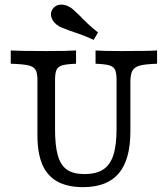

<svg xmlns="http://www.w3.org/2000/svg" viewBox="-20 -786 715 818"><path d="M139.5 -208.1V-445.2Q139.5 -475 131.5 -488.7Q123.4 -502.4 100.4 -507.7Q77.4 -512.9 25.8 -514.5V-571Q66.1 -568.5 176.6 -568.5Q266.9 -568.5 304 -571V-514.5Q263.7 -512.9 245.6 -507.7Q227.4 -502.4 221 -488.7Q214.5 -475 214.5 -445.2V-235.5Q214.5 -164.5 226.6 -123Q238.7 -81.5 265.7 -62.9Q292.7 -44.4 339.5 -44.4Q389.5 -44.4 419.4 -63.7Q449.2 -83.1 462.9 -125Q476.6 -166.9 476.6 -237.1V-445.2Q476.6 -475 470.2 -488.7Q463.7 -502.4 445.6 -507.7Q427.4 -512.9 387.1 -514.5V-571Q418.5 -568.5 495.2 -568.5Q612.1 -568.5 649.2 -571V-514.5Q600 -512.9 576.6 -506.9Q553.2 -500.8 544.4 -485.1Q535.5 -469.4 535.5 -437.1V-226.6Q535.5 -105.6 485.9 -47.2Q436.3 11.3 333.9 11.3Q267.7 11.3 224.6 -12.5Q181.5 -36.3 160.5 -84.7Q139.5 -133.1 139.5 -208.1ZM276.6 -655.6Q262.1 -661.3 249.2 -666.1Q236.3 -671 229.8 -675Q207.3 -689.5 200 -709.3Q192.7 -729 203.2 -746Q214.5 -763.7 235.5 -766.1Q256.5 -768.5 279 -754.8Q286.3 -750.8 296.8 -740.7Q307.3 -730.6 319.4 -719.4Q335.5 -702.4 354.4 -684.7Q373.4 -666.9 397.6 -647.6L379 -616.1Q351.6 -629 325 -638.7Q298.4 -648.4 276.6 -655.6Z"/></svg>

Font: Playfair Micro SmCond SmLight
Style: Regular
Weight: 360
Width: 4
Designer: Claus Eggers Sørensen
Foundry: Claus Eggers Sørensen
Version: Version 2.100;Glyphs 3.2 (3219)